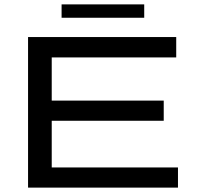

<svg xmlns="http://www.w3.org/2000/svg" viewBox="-20 -856 909 876"><path d="M108 0V-687H784V-594H216V-397H727V-305H216V-92H792V0ZM261 -775V-836H638V-775Z"/></svg>

Font: Archivo Expanded
Style: Regular
Weight: 400
Width: 7
Designer: Hector Gatti
Foundry: Omnibus-Type
Version: Version 2.001